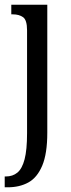

<svg xmlns="http://www.w3.org/2000/svg" viewBox="-23 -556 300 816"><path d="M-3 240V194H2Q31 194 51 177.5Q71 161 81.5 121Q92 81 92 10V-427Q92 -471 75 -483Q58 -495 32 -495H25V-536H178V8Q178 97 156.5 148Q135 199 97.5 219.5Q60 240 10 240Z"/></svg>

Font: Noto Serif Bengali ExtraCondensed
Style: Regular
Weight: 400
Width: 2
Designer: Juan Bruce, Universal Thirst, Indian Type Foundry and the Monotype Design Team.
Foundry: Monotype Imaging Inc.
Version: Version 2.003; ttfautohint (v1.8.4.7-5d5b)